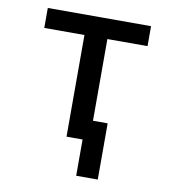

<svg xmlns="http://www.w3.org/2000/svg" viewBox="-79 -598 733 824"><g transform="rotate(10 288.0 -186.0)"><path d="M308 158H402V-87H338V-443H513V-530H63V-443H238V0H308Z"/></g></svg>

Font: Iosevka Sparkle Medium
Style: Regular
Weight: 500
Designer: Belleve Invis
Foundry: Belleve Invis
Version: Version 4.5.0; ttfautohint (v1.8.3)